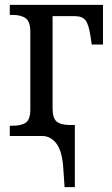

<svg xmlns="http://www.w3.org/2000/svg" viewBox="-20 -556 459 785"><path d="M239 136Q235 64 211.5 32Q188 0 152 0H20V-42H32Q68 -42 86 -55Q104 -68 104 -109V-426Q104 -467 85.5 -481Q67 -495 32 -495H20V-536H401V-374H355L350 -408Q343 -455 330 -472.5Q317 -490 286 -490H195V-114Q195 -73 211 -59.5Q227 -46 262 -45H286V209H244Z"/></svg>

Font: Noto Serif Narrow
Style: Regular
Weight: 400
Width: 4
Designer: Monotype Design Team
Foundry: Monotype Imaging Inc.
Version: Version 1.001